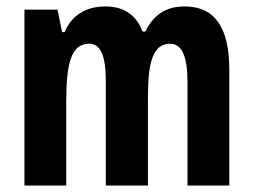

<svg xmlns="http://www.w3.org/2000/svg" viewBox="-20 -577 787 597"><path d="M554 -557C495 -557 457 -530 432 -479H423C407 -524 371 -557 308 -557C247 -557 202 -529 181 -477H173L159 -547H56V0H186V-261C186 -379 201 -441 257 -441C293 -441 309 -404 309 -323V0H440V-277C440 -387 457 -441 509 -441C545 -441 563 -403 563 -322V0H693V-360C693 -493 647 -557 554 -557Z"/></svg>

Font: Noto Sans Armenian ExtraCondensed
Style: Regular
Weight: 400
Width: 2
Designer: Monotype Design Team
Foundry: Monotype Imaging Inc.
Version: Version 2.008